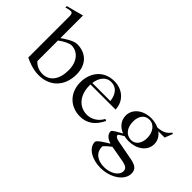

<svg xmlns="http://www.w3.org/2000/svg" viewBox="-131 -1284 2039 2039"><g transform="rotate(45 889.0 -264.0)"><path d="M186 -395V-85C210 -59 253 -27 320 -27C428 -27 490 -116 490 -252C490 -389 412 -461 325 -461C293 -461 237 -433 186 -395ZM-6 -699V-720L186 -771V-431C213 -450 300 -513 359 -513C481 -513 581 -438 581 -279C581 -105 471 11 301 11C210 11 133 -25 91 -44V-664C91 -726 65 -718 -6 -699Z M667 -250C667 -89 778 11 920 11C1028 11 1101 -47 1152 -153L1131 -162C1087 -79 1012 -54 961 -54C839 -54 760 -153 760 -293V-309H1137C1134 -426 1044 -514 916 -514C753 -514 667 -391 667 -250ZM763 -334C773 -414 816 -484 899 -484C971 -484 1023 -432 1034 -334Z M1471 -169C1588 -169 1688 -235 1688 -341C1688 -393 1662 -437 1621 -467H1716L1751 -557L1736 -562C1702 -516 1667 -495 1586 -488C1553 -504 1513 -513 1471 -513C1353 -513 1258 -443 1258 -341C1258 -267 1305 -212 1373 -186C1330 -161 1263 -127 1263 -110C1263 -72 1286 -36 1355 -15C1299 20 1224 64 1224 89C1224 178 1331 243 1460 243C1608 243 1738 158 1738 51C1738 -10 1702 -38 1616 -53L1399 -94C1362 -101 1343 -115 1343 -134C1343 -140 1369 -156 1404 -177C1425 -172 1448 -169 1471 -169ZM1314 70C1314 59 1352 25 1394 -6L1398 -5L1574 26C1633 37 1660 55 1660 94C1660 160 1576 210 1483 210C1382 210 1314 160 1314 70ZM1358 -352C1358 -429 1396 -488 1467 -488C1542 -488 1589 -418 1589 -332C1589 -253 1547 -196 1483 -196C1404 -196 1358 -262 1358 -352Z"/></g></svg>

Font: Ortica Linear
Style: Regular
Weight: 400
Designer: Benedetta Bovani
Foundry: Collletttivo
Version: Version 2.000;Glyphs 3.1.2 (3151)